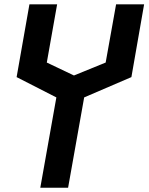

<svg xmlns="http://www.w3.org/2000/svg" viewBox="-20 -745 684 884"><path d="M239.5 -296.5 56.5 -390 115.5 -725H243L195.5 -457L320.5 -397.5L466.5 -457L514.5 -725H643.5L585 -390L367.5 -296.5L293.5 119.5H165.5Z"/></svg>

Font: JuliaMono SemiBold
Style: Italic
Weight: 600
Italic angle: -9°
Monospace: yes
Designer: cormullion
Foundry: corm
Version: Version 0.056; ttfautohint (v1.8.4)